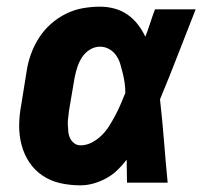

<svg xmlns="http://www.w3.org/2000/svg" viewBox="-20 -548 640 576"><path d="M221 8Q190 8 161 1.5Q132 -5 108 -21Q84 -37 68 -61Q52 -85 44.5 -114Q37 -143 37.5 -173.5Q38 -204 44 -235L60 -335Q64 -361 73 -386Q82 -411 97 -434.5Q112 -458 133 -476.5Q154 -495 178.5 -507Q203 -519 229 -523.5Q255 -528 280 -528Q303 -528 324.5 -522Q346 -516 363.5 -503.5Q381 -491 394 -474Q407 -457 416 -438Q424 -458 430.5 -478.5Q437 -499 445 -520H567Q540 -452 514 -384.5Q488 -317 460 -250Q467 -188 472 -125Q477 -62 483 0H361Q361 -17 360.5 -34Q360 -51 360 -69Q347 -52 332 -37.5Q317 -23 298.5 -13Q280 -3 260.5 2.5Q241 8 221 8ZM222 -112Q239 -112 255.5 -120.5Q272 -129 285.5 -142.5Q299 -156 308.5 -171.5Q318 -187 326.5 -203Q335 -219 342 -235.5Q349 -252 356 -269Q356 -284 354 -298.5Q352 -313 348.5 -327.5Q345 -342 341 -355.5Q337 -369 329 -381Q321 -393 308 -400.5Q295 -408 280 -408Q264 -408 249.5 -399Q235 -390 226 -376Q217 -362 212 -346.5Q207 -331 204 -316L187 -216Q186 -205 184.5 -194.5Q183 -184 183.5 -173.5Q184 -163 185 -152.5Q186 -142 190.5 -133Q195 -124 203 -118Q211 -112 222 -112Z"/></svg>

Font: Iosevka Aile Heavy Oblique
Style: Regular
Weight: 900
Italic angle: -9°
Designer: Belleve Invis
Foundry: Belleve Invis
Version: Version 31.1.0; ttfautohint (v1.8.4)